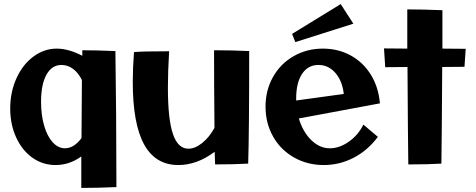

<svg xmlns="http://www.w3.org/2000/svg" viewBox="-20 -803 2330 940"><path d="M378 117V-37Q320 5 252 5Q189 5 138.5 -31Q88 -67 59 -130.5Q30 -194 30 -272Q30 -352 60.5 -419.5Q91 -487 143.5 -526Q196 -565 258 -565Q315 -565 383 -530V-557Q449 -557 545 -553Q547 -424 548.5 -238.5Q550 -53 550 113Q460 117 378 117ZM379 -127 381 -411Q364 -446 338 -465.5Q312 -485 281 -485Q234 -485 207.5 -437.5Q181 -390 181 -304Q181 -240 196 -188Q211 -136 238 -106.5Q265 -77 298 -77Q342 -77 379 -127Z M1200 -553Q1200 -149 1195 -2Q1126 2 1033 2L1031 -60Q945 5 853 5Q741 5 685.5 -96Q630 -197 630 -402Q630 -470 636 -548Q679 -552 808 -552Q802 -452 802 -374Q802 -220 826.5 -147.5Q851 -75 902 -75Q935 -75 970 -103Q1005 -131 1030 -177Q1028 -389 1028 -557Q1114 -557 1200 -553Z M1759 -193 1830 -133Q1781 -67 1712 -31Q1643 5 1565 5Q1485 5 1419.5 -32Q1354 -69 1317 -134.5Q1280 -200 1280 -281Q1280 -361 1316.5 -426Q1353 -491 1417.5 -528Q1482 -565 1561 -565Q1636 -565 1697 -531.5Q1758 -498 1795.5 -437.5Q1833 -377 1840 -297L1443 -223Q1463 -157 1504 -117Q1545 -77 1595 -77Q1642 -77 1688 -109.5Q1734 -142 1759 -193ZM1430 -321V-311L1663 -343Q1656 -407 1622 -446Q1588 -485 1539 -485Q1488 -485 1459 -441.5Q1430 -398 1430 -321ZM1410 -637 1648 -783 1710 -687 1426 -597Z M2254 -476 2145 -475Q2143 -138 2141 -2Q2081 2 1979 2Q1977 -132 1975 -475L1866 -474L1860 -566L1974 -565V-757Q2050 -757 2146 -753V-565L2260 -564Z"/></svg>

Font: Otomanopee
Style: Regular
Weight: 400
Designer: Das Ende der Wildnis
Foundry: Gutenberg Labo
Version: Version 3.000